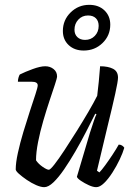

<svg xmlns="http://www.w3.org/2000/svg" viewBox="-20 -774 559 794"><path d="M163 0Q149 0 129.5 -8.5Q110 -17 91 -30Q72 -43 59 -54.5Q46 -66 45 -73Q45 -101 54 -142Q63 -183 76.5 -228Q90 -273 103.5 -314Q117 -355 126.5 -384Q136 -413 136 -421Q136 -436 111 -436H54Q54 -444 56.5 -453Q59 -462 62 -466Q84 -477 115.5 -488.5Q147 -500 167 -500Q187 -500 201.5 -488.5Q216 -477 216 -458Q216 -451 207 -424Q198 -397 185 -358Q172 -319 159 -274.5Q146 -230 137.5 -187Q129 -144 129 -111Q139 -96 156.5 -84Q174 -72 182 -72Q188 -72 205.5 -94.5Q223 -117 247 -153.5Q271 -190 297 -231.5Q323 -273 345.5 -311.5Q368 -350 382 -378Q385 -401 388.5 -436.5Q392 -472 394 -500Q427 -500 447.5 -489.5Q468 -479 468 -453Q468 -438 456.5 -386Q445 -334 425 -252.5Q405 -171 381 -68L391 -61Q400 -70 415 -90.5Q430 -111 445.5 -134.5Q461 -158 471 -176Q479 -176 485 -172Q491 -168 494 -163Q488 -142 475 -114.5Q462 -87 445 -60.5Q428 -34 410.5 -17Q393 0 378 0Q365 0 347.5 -8Q330 -16 315 -26Q300 -36 298 -43L352 -225Q361 -252 368 -273.5Q375 -295 379 -301L374 -304Q357 -270 336 -229Q315 -188 291.5 -147.5Q268 -107 245 -73.5Q222 -40 201 -20Q180 0 163 0ZM326 -565Q288 -565 264 -587.5Q240 -610 240 -646Q240 -691 272 -722.5Q304 -754 349 -754Q388 -754 412 -731Q436 -708 436 -672Q436 -627 404 -596Q372 -565 326 -565ZM332 -609Q356 -609 372 -625.5Q388 -642 388 -667Q388 -687 376.5 -698.5Q365 -710 344 -710Q320 -710 304 -693Q288 -676 288 -651Q288 -632 300 -620.5Q312 -609 332 -609Z"/></svg>

Font: Texturina 72pt 72pt Regular
Style: Italic
Weight: 400
Italic angle: -11°
Designer: Guillermo Torres Carreño
Foundry: Omnibus-Type
Version: Version 1.002; ttfautohint (v1.8.3)